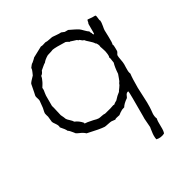

<svg xmlns="http://www.w3.org/2000/svg" viewBox="-148 -549 796 838"><g transform="rotate(-30 250.0 -130.0)"><path d="M397 -367V-409Q399 -411 400 -418Q401 -425 403 -427Q429 -424 441 -425Q445 -422 445.5 -410Q446 -398 449 -395Q450 -386 447 -370Q444 -354 444 -349Q444 -344 445 -314.5Q446 -285 443 -278Q445 -275 445.5 -269.5Q446 -264 446 -256Q446 -248 446 -244Q446 -240 442 -234.5Q438 -229 438 -225Q438 -218 441 -202.5Q444 -187 444 -178Q444 -172 443.5 -162Q443 -152 443.5 -144Q444 -136 447 -129Q444 -109 444 -59Q444 -47 446 -13.5Q448 20 447 40Q447 45 446 55Q445 65 444.5 70.5Q444 76 445 84Q446 92 449 98Q446 109 447 136Q448 163 443 171Q423 181 402 176Q398 160 402 136Q402 132 403.5 124.5Q405 117 405 116Q405 108 403 89Q401 70 402 60V4Q402 -1 402 -32Q402 -63 400 -67Q394 -66 390.5 -62.5Q387 -59 384.5 -52.5Q382 -46 380 -44Q358 -29 350 -15Q337 -12 331 -7Q328 -6 323 -2Q318 2 315 4Q313 5 303 6.5Q293 8 290 12Q276 10 271 10Q266 10 252 13Q238 16 234 16Q212 15 151 1Q146 -4 139.5 -8Q133 -12 123.5 -16Q114 -20 110 -23Q108 -26 103 -32Q98 -38 94 -42.5Q90 -47 85 -50Q81 -60 63 -80Q64 -89 55 -101.5Q46 -114 45 -118Q44 -122 43.5 -131.5Q43 -141 42 -146Q41 -150 39 -156Q37 -162 37 -165Q37 -171 39.5 -181Q42 -191 42 -195L45 -225Q45 -230 42 -238.5Q39 -247 39 -252Q39 -255 40.5 -259.5Q42 -264 42 -266L50 -307Q53 -314 74 -335Q75 -338 80 -348.5Q85 -359 85 -367Q87 -369 91.5 -375.5Q96 -382 101 -384Q102 -385 108.5 -390.5Q115 -396 118 -400Q130 -406 168 -427Q175 -426 194 -433Q202 -432 215 -435Q228 -438 233 -438Q237 -438 251.5 -436.5Q266 -435 275 -436L290 -430H307Q341 -414 350 -408Q356 -404 366.5 -393Q377 -382 384 -378Q385 -372 389 -367Q390 -366 390 -363Q392 -358 395 -357Q397 -357 397 -367ZM313 -47H318Q322 -49 323 -51Q325 -52 328.5 -54.5Q332 -57 335 -58Q350 -75 364 -85Q365 -88 373.5 -99Q382 -110 384 -118Q389 -123 393.5 -137Q398 -151 400 -155Q402 -188 408 -207Q407 -210 406.5 -216.5Q406 -223 405 -228Q404 -233 402 -236Q405 -242 403.5 -253Q402 -264 401 -268.5Q400 -273 396.5 -283Q393 -293 392 -296Q393 -300 389 -309Q385 -318 381 -319Q376 -328 362.5 -339.5Q349 -351 345 -357Q339 -357 329 -367Q328 -368 327 -368Q325 -368 324 -368Q319 -373 318 -373Q316 -374 310 -375.5Q304 -377 302 -378L296 -380Q289 -383 285 -382Q283 -385 277.5 -387Q272 -389 271 -390Q221 -392 205 -389Q202 -387 175 -379Q156 -368 148 -357Q142 -354 132.5 -345.5Q123 -337 119 -334Q114 -320 105 -315Q104 -305 96 -289Q95 -286 83 -267Q84 -259 83.5 -255Q83 -251 81.5 -242.5Q80 -234 80 -230Q80 -222 80 -204Q80 -186 80 -178Q83 -169 87 -150Q91 -131 93 -124Q101 -108 104 -99Q107 -94 116.5 -85.5Q126 -77 130 -70Q150 -62 165 -44Q162 -41 168 -40Q177 -39 179 -39Q186 -38 205 -34Q222 -29 230 -29Q235 -29 246 -31.5Q257 -34 264 -33Q302 -42 313 -47Z"/></g></svg>

Font: FuturaRenner Light
Style: Regular
Weight: 300
Designer: BSozoo
Foundry: BSozoo
Version: Version 1.001;PS 001.001;hotconv 1.0.70;makeotf.lib2.5.58329